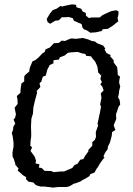

<svg xmlns="http://www.w3.org/2000/svg" viewBox="-20 -851 610 880"><path d="M221 9 211 7 190 5 186 4H166L149 -1L144 -3L132 -15L111 -18L99 -30L100 -39L85 -48L73 -59L61 -69L65 -79L50 -96V-101L43 -123L38 -132L37 -150L39 -162L42 -179V-197L41 -205L38 -227L34 -241L40 -257L41 -270L50 -285L42 -303L49 -311L53 -327L47 -357L61 -375L60 -396L57 -411L74 -426V-439L78 -468L91 -478V-500L95 -507L114 -523L116 -538L120 -549L129 -570L141 -575L156 -587L174 -606L185 -613L189 -625L208 -633L227 -653L249 -654L263 -665L278 -663L293 -670L308 -675L327 -673L360 -677L374 -673L385 -670L401 -663L415 -661L421 -656L427 -652L453 -642L463 -628L459 -625L468 -608L488 -598L484 -594L501 -575V-565L512 -550L517 -543L519 -522L520 -507L530 -500L526 -477L527 -468L531 -455L526 -434L525 -422L521 -405L528 -393L531 -372L524 -363L512 -328V-320L513 -306L506 -289L501 -277L509 -255L494 -246L492 -228L484 -198L475 -180L473 -166L464 -155L454 -135L459 -130L443 -109L439 -103L428 -84L423 -78L413 -60L394 -53L390 -44L371 -32L358 -26L350 -20L330 -12L318 -9L300 2L286 6H249ZM225 -62 259 -65H273L311 -81L322 -95L335 -100L348 -119L362 -122L371 -138L385 -157V-164L403 -183V-200L414 -209L420 -223L419 -246L423 -257L430 -277L427 -284L438 -335L443 -361L439 -373L445 -402L442 -423L455 -437L449 -454L440 -464L447 -475L440 -489L444 -504L430 -519L428 -535L426 -547L416 -569L404 -583L397 -593L375 -595L371 -604L357 -606L336 -613L305 -611L291 -609L277 -597L254 -588L250 -578L225 -575V-561L208 -553L197 -532L190 -505L176 -499L169 -476L161 -470L165 -452L148 -434L150 -426L140 -389L133 -359L131 -330L124 -308L122 -272L123 -241V-226L120 -203L119 -183L127 -176L120 -159L139 -133L145 -115L143 -102L161 -98L158 -83L171 -81L184 -68L216 -67ZM358 -725 354 -741 339 -747 319 -756 313 -768 295 -773 278 -772H263L250 -758L233 -756L210 -742L198 -750L194 -764L209 -789L222 -805L239 -811L258 -824L264 -821L280 -825L309 -831L329 -829L330 -818L352 -811L359 -798L373 -792L374 -779L388 -768L400 -771H437L449 -781L461 -787L474 -793L490 -800L512 -804L523 -799V-786L519 -768L522 -753L509 -743L494 -731L490 -729L475 -719L451 -717L446 -709L420 -703L394 -701L376 -713L365 -716Z"/></svg>

Font: Winky Rough Light
Style: Italic
Weight: 300
Italic angle: -8.97852°
Designer: Simon Atzbach
Foundry: typofactur
Version: Version 1.206; ttfautohint (v1.8.4.7-5d5b)